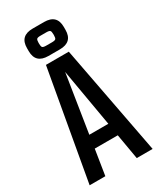

<svg xmlns="http://www.w3.org/2000/svg" viewBox="-205 -884 796 953"><g transform="rotate(-30 192.5 -407.5)"><path d="M282 0 257 -145H125L102 0H12L123 -626H254L373 0ZM136 -218H245L188 -548ZM221 -658H156Q83 -658 83 -728V-745Q83 -815 156 -815H221Q294 -815 294 -745V-728Q294 -658 221 -658ZM146 -740V-733Q146 -718 150.5 -713Q155 -708 172 -708H205Q222 -708 226.5 -713Q231 -718 231 -733V-740Q231 -755 226.5 -760Q222 -765 205 -765H172Q155 -765 150.5 -760Q146 -755 146 -740Z"/></g></svg>

Font: Teko Regular
Style: Regular
Weight: 400
Designer: Manushi Parikh, Jonny Pinhorn
Foundry: Indian Type Foundry
Version: Version 1.105;PS 1.0;hotconv 1.0.78;makeotf.lib2.5.61930; tt